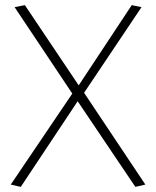

<svg xmlns="http://www.w3.org/2000/svg" viewBox="-20 -724 609 749"><path d="M22 -4 262 -359 37 -696 77 -704 287 -391 494 -704 532 -696 308 -362 547 -4 508 5 283 -329 61 5Z"/></svg>

Font: Georama ExtraCondensed Thin ExtraLight
Style: Regular
Weight: 250
Version: Version 1.001